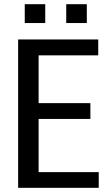

<svg xmlns="http://www.w3.org/2000/svg" viewBox="-20 -900 517 920"><path d="M413.1 -330.1H165V-75.2H453.1V0H66.9V-710.9H450.7V-634.8H165V-405.8H413.1ZM396 -789.6H297.4V-879.9H396ZM196.8 -789.6H98.6V-879.9H196.8Z"/></svg>

Font: Franco
Style: Regular
Weight: 400
Designer: Google
Version: Version 1.200311; 2013